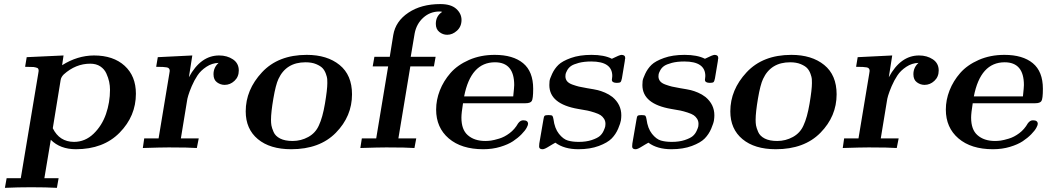

<svg xmlns="http://www.w3.org/2000/svg" viewBox="-20 -720 5093 934"><path d="M3.9 193.8 12.2 147H81.1L166 -361.8Q168 -371.6 168 -375Q168 -386.2 161.9 -389.2Q155.8 -392.1 143.1 -394Q131.8 -395 102.1 -395L109.9 -441.9L289.1 -450.2L282.2 -402.8Q356.4 -449.7 437 -450.2Q531.2 -450.2 586.2 -400.1Q641.1 -350.1 641.1 -264.2Q641.1 -155.3 562 -74.7Q482.9 5.9 349.1 5.9Q272.9 5.9 227.1 -40L195.8 147H265.1L256.8 193.8Q206.1 190.9 130.9 190.9Q66.9 190.9 3.9 193.8ZM236.8 -96.2Q269 -30.3 339.8 -29.8Q394 -29.8 435.1 -69.3Q476.1 -108.9 495.6 -165.5Q515.1 -222.2 515.1 -283.2Q515.1 -303.2 511 -322.5Q506.8 -341.8 497.3 -362.8Q487.8 -383.8 468 -397Q448.2 -410.2 418.9 -410.2Q348.1 -410.2 290 -357.9Q276.9 -344.7 274.9 -330.1Z M674.8 0 681.6 -46.9H751.5L803.7 -361.8Q805.7 -371.6 805.7 -375Q805.7 -389.2 792.2 -392.1Q778.8 -395 739.7 -395L747.6 -441.9L915.5 -450.2L898.9 -344.2Q956.1 -450.2 1045.9 -450.2Q1085 -450.2 1113.3 -431.2Q1141.6 -412.1 1141.6 -377Q1141.6 -346.2 1120.6 -326.7Q1099.6 -307.1 1072.8 -307.1Q1052.7 -307.1 1035.6 -319.6Q1018.6 -332 1018.6 -358.9Q1018.6 -392.1 1043.5 -414.1Q1011.2 -413.1 983.9 -395Q956.5 -377 940.7 -353Q924.8 -329.1 912.8 -301Q900.9 -272.9 895.8 -255.4Q890.6 -237.8 889.6 -228L859.9 -46.9H946.8L937.5 0Q898.4 -2.9 800.8 -2.9Q764.6 -2.9 674.8 0Z M1175.3 -178.2Q1175.3 -283.2 1254.4 -368.2Q1333.5 -453.1 1472.2 -453.1Q1571.3 -453.1 1631.8 -404.1Q1692.4 -355 1692.4 -261.2Q1692.4 -154.3 1613.8 -74.2Q1535.2 5.9 1396.5 5.9Q1293.5 5.9 1234.4 -43.2Q1175.3 -92.3 1175.3 -178.2ZM1298.3 -137.2Q1298.3 -122.1 1300.3 -110.1Q1302.2 -98.1 1310.8 -78.1Q1319.3 -58.1 1342.8 -46.1Q1366.2 -34.2 1403.3 -34.2Q1444.3 -34.2 1479.7 -53.7Q1515.1 -73.2 1531.2 -109.9Q1549.3 -147.9 1560.8 -216.1Q1572.3 -284.2 1572.3 -315.9Q1572.3 -327.1 1571.8 -335.7Q1571.3 -344.2 1565.4 -360.6Q1559.6 -377 1549.6 -387.9Q1539.6 -398.9 1518.1 -408Q1496.6 -417 1466.3 -417Q1372.1 -417 1334.5 -335.9Q1321.3 -308.1 1309.8 -240.7Q1298.3 -173.3 1298.3 -137.2Z M1732.9 0 1740.2 -46.9H1810.1L1868.2 -397H1793L1801.3 -443.8H1876L1893.1 -549.8Q1904.3 -616.7 1966.8 -658.4Q2029.3 -700.2 2122.1 -700.2Q2173.8 -700.2 2199.5 -677Q2225.1 -653.8 2225.1 -623Q2225.1 -590.8 2203.1 -570.8Q2181.2 -550.8 2155.3 -550.8Q2134.3 -550.8 2117.2 -564.5Q2100.1 -578.1 2100.1 -604Q2100.1 -642.1 2130.9 -662.1Q2127 -664.1 2118.2 -664.1Q2072.3 -664.1 2039.1 -634Q2005.9 -604 1997.1 -557.1L1978 -443.8H2099.1L2090.8 -397H1976.1L1918 -46.9H2004.9L1996.1 0Q1957 -2.9 1858.9 -2.9Q1822.8 -2.9 1732.9 0Z M2101.6 -187Q2101.6 -233.9 2119.6 -280Q2137.7 -326.2 2171.6 -365Q2205.6 -403.8 2261.7 -428.5Q2317.9 -453.1 2386.7 -453.1Q2475.6 -453.1 2524.7 -412.6Q2573.7 -372.1 2573.7 -288.1Q2573.7 -239.3 2566.7 -228.5Q2559.6 -217.8 2536.6 -217.8H2232.4Q2224.6 -169.9 2224.6 -147.9Q2224.6 -89.8 2254.9 -63Q2287.1 -34.2 2340.8 -34.2Q2354 -34.2 2368.4 -36.1Q2382.8 -38.1 2408.2 -45.7Q2433.6 -53.2 2458.7 -72Q2483.9 -90.8 2500.5 -120.1Q2511.7 -135.3 2525.9 -134.8Q2548.8 -134.8 2548.8 -117.2Q2548.8 -111.3 2541.7 -98.1Q2534.7 -85 2517.1 -66.9Q2499.5 -48.8 2475.6 -33Q2451.7 -17.1 2413.6 -5.6Q2375.5 5.9 2330.6 5.9Q2224.6 5.9 2163.1 -46.6Q2101.6 -99.1 2101.6 -187ZM2237.8 -251H2476.6Q2481.4 -295.9 2481.4 -306.2Q2481.4 -417 2387.7 -417Q2270 -417 2237.8 -251Z M2602.5 -7.8 2603.5 -22 2623.5 -138.2Q2625.5 -153.3 2629.4 -156.7Q2633.3 -160.2 2648.4 -160.2Q2663.6 -160.2 2667 -156.5Q2670.4 -152.8 2672.4 -140.1Q2678.2 -95.2 2699 -69.1Q2719.7 -43 2742.2 -36.4Q2764.6 -29.8 2795.4 -29.8Q2831.5 -29.8 2858.6 -38.8Q2885.7 -47.9 2897.7 -58.3Q2909.7 -68.8 2916.5 -84Q2923.3 -99.1 2924.3 -105.5Q2925.3 -111.8 2925.3 -117.2Q2925.3 -131.3 2918.5 -142.1Q2911.6 -152.8 2902.1 -159.4Q2892.6 -166 2872.1 -172.6Q2851.6 -179.2 2837.6 -182.1Q2823.7 -185.1 2793.5 -189.9Q2652.3 -213.9 2652.3 -306.2Q2652.3 -314.9 2653.3 -325.4Q2654.3 -335.9 2666 -361.1Q2677.7 -386.2 2696.5 -404.5Q2715.3 -422.9 2757.3 -438Q2799.3 -453.1 2857.4 -453.1Q2919.4 -453.1 2956.5 -434.1Q2994.6 -453.1 3003.4 -453.1Q3021.5 -453.1 3021.5 -437Q3021.5 -436 3021 -434.6Q3020.5 -433.1 3020 -429.9Q3019.5 -426.8 3019.5 -423.8L3005.4 -338.9Q3002.4 -323.7 2998 -320.3Q2993.7 -316.9 2980.5 -316.9Q2956.5 -316.9 2956.5 -332Q2956.5 -333 2957.5 -340.1Q2958.5 -347.2 2958.5 -350.1Q2958.5 -420.9 2856.4 -420.9Q2821.3 -420.9 2795.4 -414.1Q2769.5 -407.2 2757.6 -398.7Q2745.6 -390.1 2739 -377.7Q2732.4 -365.2 2731.4 -359.6Q2730.5 -354 2730.5 -349.1Q2730.5 -335 2738.5 -325Q2746.6 -314.9 2765.1 -308.3Q2783.7 -301.8 2796.1 -298.8Q2808.6 -295.9 2836.4 -291Q2872.6 -285.2 2887.9 -281.5Q2903.3 -277.8 2922.9 -269.5Q2942.4 -261.2 2959.5 -248Q3002.4 -211.9 3002.4 -159.2Q3002.4 -147.9 3000.5 -134.5Q2998.5 -121.1 2987.1 -94Q2975.6 -66.9 2955.6 -46.4Q2935.5 -25.9 2893.1 -10Q2850.6 5.9 2793.5 5.9Q2724.6 5.9 2681.6 -25.9Q2678.7 -23.9 2667 -17.6Q2655.3 -11.2 2652.3 -8.8Q2629.4 5.9 2620.1 5.9Q2620.1 5.9 2619.6 5.9Q2619.1 5.9 2618.7 5.9Q2602.5 5.9 2602.5 -7.8Z M3055.2 -7.8 3056.2 -22 3076.2 -138.2Q3078.1 -153.3 3082 -156.7Q3085.9 -160.2 3101.1 -160.2Q3116.2 -160.2 3119.6 -156.5Q3123 -152.8 3125 -140.1Q3130.9 -95.2 3151.6 -69.1Q3172.4 -43 3194.8 -36.4Q3217.3 -29.8 3248 -29.8Q3284.2 -29.8 3311.3 -38.8Q3338.4 -47.9 3350.3 -58.3Q3362.3 -68.8 3369.1 -84Q3376 -99.1 3377 -105.5Q3377.9 -111.8 3377.9 -117.2Q3377.9 -131.3 3371.1 -142.1Q3364.3 -152.8 3354.7 -159.4Q3345.2 -166 3324.7 -172.6Q3304.2 -179.2 3290.3 -182.1Q3276.4 -185.1 3246.1 -189.9Q3105 -213.9 3105 -306.2Q3105 -314.9 3106 -325.4Q3106.9 -335.9 3118.7 -361.1Q3130.4 -386.2 3149.2 -404.5Q3168 -422.9 3210 -438Q3252 -453.1 3310.1 -453.1Q3372.1 -453.1 3409.2 -434.1Q3447.3 -453.1 3456.1 -453.1Q3474.1 -453.1 3474.1 -437Q3474.1 -436 3473.6 -434.6Q3473.1 -433.1 3472.7 -429.9Q3472.2 -426.8 3472.2 -423.8L3458 -338.9Q3455.1 -323.7 3450.7 -320.3Q3446.3 -316.9 3433.1 -316.9Q3409.2 -316.9 3409.2 -332Q3409.2 -333 3410.2 -340.1Q3411.1 -347.2 3411.1 -350.1Q3411.1 -420.9 3309.1 -420.9Q3273.9 -420.9 3248 -414.1Q3222.2 -407.2 3210.2 -398.7Q3198.2 -390.1 3191.7 -377.7Q3185.1 -365.2 3184.1 -359.6Q3183.1 -354 3183.1 -349.1Q3183.1 -335 3191.2 -325Q3199.2 -314.9 3217.8 -308.3Q3236.3 -301.8 3248.8 -298.8Q3261.2 -295.9 3289.1 -291Q3325.2 -285.2 3340.6 -281.5Q3356 -277.8 3375.5 -269.5Q3395 -261.2 3412.1 -248Q3455.1 -211.9 3455.1 -159.2Q3455.1 -147.9 3453.1 -134.5Q3451.2 -121.1 3439.7 -94Q3428.2 -66.9 3408.2 -46.4Q3388.2 -25.9 3345.7 -10Q3303.2 5.9 3246.1 5.9Q3177.2 5.9 3134.3 -25.9Q3131.3 -23.9 3119.6 -17.6Q3107.9 -11.2 3105 -8.8Q3082 5.9 3072.8 5.9Q3072.8 5.9 3072.3 5.9Q3071.8 5.9 3071.3 5.9Q3055.2 5.9 3055.2 -7.8Z M3532.7 -178.2Q3532.7 -283.2 3611.8 -368.2Q3690.9 -453.1 3829.6 -453.1Q3928.7 -453.1 3989.3 -404.1Q4049.8 -355 4049.8 -261.2Q4049.8 -154.3 3971.2 -74.2Q3892.6 5.9 3753.9 5.9Q3650.9 5.9 3591.8 -43.2Q3532.7 -92.3 3532.7 -178.2ZM3655.8 -137.2Q3655.8 -122.1 3657.7 -110.1Q3659.7 -98.1 3668.2 -78.1Q3676.8 -58.1 3700.2 -46.1Q3723.6 -34.2 3760.7 -34.2Q3801.8 -34.2 3837.2 -53.7Q3872.6 -73.2 3888.7 -109.9Q3906.7 -147.9 3918.2 -216.1Q3929.7 -284.2 3929.7 -315.9Q3929.7 -327.1 3929.2 -335.7Q3928.7 -344.2 3922.9 -360.6Q3917 -377 3907 -387.9Q3897 -398.9 3875.5 -408Q3854 -417 3823.7 -417Q3729.5 -417 3691.9 -335.9Q3678.7 -308.1 3667.2 -240.7Q3655.8 -173.3 3655.8 -137.2Z M4079.6 0 4086.4 -46.9H4156.2L4208.5 -361.8Q4210.4 -371.6 4210.4 -375Q4210.4 -389.2 4197 -392.1Q4183.6 -395 4144.5 -395L4152.3 -441.9L4320.3 -450.2L4303.7 -344.2Q4360.8 -450.2 4450.7 -450.2Q4489.7 -450.2 4518.1 -431.2Q4546.4 -412.1 4546.4 -377Q4546.4 -346.2 4525.4 -326.7Q4504.4 -307.1 4477.5 -307.1Q4457.5 -307.1 4440.4 -319.6Q4423.3 -332 4423.3 -358.9Q4423.3 -392.1 4448.2 -414.1Q4416 -413.1 4388.7 -395Q4361.3 -377 4345.5 -353Q4329.6 -329.1 4317.6 -301Q4305.7 -272.9 4300.5 -255.4Q4295.4 -237.8 4294.4 -228L4264.6 -46.9H4351.6L4342.3 0Q4303.2 -2.9 4205.6 -2.9Q4169.4 -2.9 4079.6 0Z M4581.1 -187Q4581.1 -233.9 4599.1 -280Q4617.2 -326.2 4651.1 -365Q4685.1 -403.8 4741.2 -428.5Q4797.4 -453.1 4866.2 -453.1Q4955.1 -453.1 5004.2 -412.6Q5053.2 -372.1 5053.2 -288.1Q5053.2 -239.3 5046.1 -228.5Q5039.1 -217.8 5016.1 -217.8H4711.9Q4704.1 -169.9 4704.1 -147.9Q4704.1 -89.8 4734.4 -63Q4766.6 -34.2 4820.3 -34.2Q4833.5 -34.2 4847.9 -36.1Q4862.3 -38.1 4887.7 -45.7Q4913.1 -53.2 4938.2 -72Q4963.4 -90.8 4980 -120.1Q4991.2 -135.3 5005.4 -134.8Q5028.3 -134.8 5028.3 -117.2Q5028.3 -111.3 5021.2 -98.1Q5014.2 -85 4996.6 -66.9Q4979 -48.8 4955.1 -33Q4931.2 -17.1 4893.1 -5.6Q4855 5.9 4810.1 5.9Q4704.1 5.9 4642.6 -46.6Q4581.1 -99.1 4581.1 -187ZM4717.3 -251H4956.1Q4960.9 -295.9 4960.9 -306.2Q4960.9 -417 4867.2 -417Q4749.5 -417 4717.3 -251Z"/></svg>

Font: CMU Serif Extra
Style: BoldSlanted
Weight: 700
Italic angle: -9.46001°
Version: Version 0.7.0